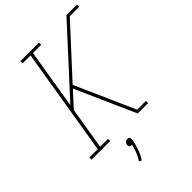

<svg xmlns="http://www.w3.org/2000/svg" viewBox="-274 -845 1176 1176"><g transform="rotate(-45 313.5 -257.0)"><path d="M19 0V-19H91L206 -716H137V-735H298V-716H227L163 -328L536 -735H627V-716H546L261 -406L433 -19H509V0H419L258 -362L246 -389L157 -292L112 -19H180V0ZM233 221 217 212Q233 188 243 162.5Q253 137 259 110Q258 110 257 110Q256 110 255 110Q251 110 246.5 109Q242 108 239.5 104.5Q237 101 236.5 96.5Q236 92 237 88Q237 83 239.5 79Q242 75 245.5 71.5Q249 68 253.5 66.5Q258 65 263 65Q267 65 271.5 66.5Q276 68 278.5 71.5Q281 75 281.5 79Q282 83 282 88Q276 123 264.5 156.5Q253 190 233 221Z"/></g></svg>

Font: Iosevka Etoile Thin Oblique
Style: Regular
Weight: 100
Italic angle: -9°
Designer: Belleve Invis
Foundry: Belleve Invis
Version: Version 15.5.2; ttfautohint (v1.8.4)